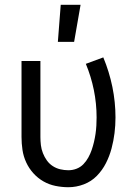

<svg xmlns="http://www.w3.org/2000/svg" viewBox="-20 -775 565 803"><path d="M266 8Q239 8 212 2.5Q185 -3 161.5 -16.5Q138 -30 119.5 -50.5Q101 -71 89.5 -96Q78 -121 74 -148Q70 -175 70 -202V-520H149V-202Q149 -185 151 -168Q153 -151 159.5 -134.5Q166 -118 176 -104Q186 -90 200.5 -80.5Q215 -71 232 -67Q249 -63 266 -63Q284 -63 300.5 -69.5Q317 -76 329 -88.5Q341 -101 349.5 -116.5Q358 -132 363.5 -148Q369 -164 373 -181Q377 -198 379.5 -215Q382 -232 383 -249.5Q384 -267 384 -284Q384 -342 372.5 -398.5Q361 -455 339 -508L412 -535Q437 -475 450 -411.5Q463 -348 463 -284Q463 -251 459 -218.5Q455 -186 446.5 -154Q438 -122 423 -92.5Q408 -63 385 -39.5Q362 -16 330.5 -4Q299 8 266 8ZM222 -600 234 -755H317L290 -600Z"/></svg>

Font: Iosevka Pride
Style: Regular
Weight: 400
Monospace: yes
Designer: Belleve Invis
Foundry: Belleve Invis
Version: Version 30.3.1; ttfautohint (v1.8.4)